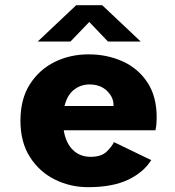

<svg xmlns="http://www.w3.org/2000/svg" viewBox="-20 -726 690 756"><path d="M327 11Q257 11 196.2 -19Q135.5 -49 98 -107.5Q60.5 -166 60.5 -251Q60.5 -336 97.5 -394Q134.5 -452 195.2 -482Q256 -512 328.5 -512Q401 -512 462 -484.8Q523 -457.5 560 -402.2Q597 -347 597 -262.5Q597 -250.5 595.8 -236.8Q594.5 -223 592 -213H231Q239 -163 266.8 -135.8Q294.5 -108.5 337 -108.5Q379 -108.5 400.2 -129.2Q421.5 -150 428.5 -166.5L575.5 -95.5Q545 -47 483.8 -18Q422.5 11 327 11ZM332 -393.5Q298.5 -393.5 271.8 -373Q245 -352.5 234 -308.5H427V-312Q427 -343.5 401 -368.5Q375 -393.5 332 -393.5ZM128.5 -562.5 280 -705.5H382.5L534 -562.5H405L331.5 -639.5L257.5 -562.5Z"/></svg>

Font: Trispace
Style: Bold
Weight: 700
Designer: Tyler Finck
Foundry: Etcetera Type Company
Version: Version 1.210; ttfautohint (v1.8.3)